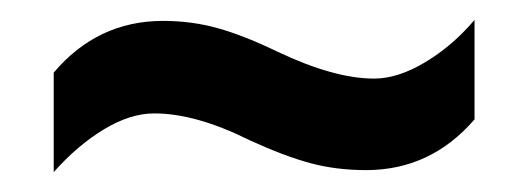

<svg xmlns="http://www.w3.org/2000/svg" viewBox="-20 -449 531 193"><path d="M231 -308Q177 -335 135 -335Q111 -335 84.5 -319Q58 -303 34 -276V-376Q78 -428 144 -428Q173 -428 199.5 -420.5Q226 -413 259 -397Q316 -370 356 -370Q380 -370 407.5 -386.5Q435 -403 457 -429V-329Q413 -278 348 -278Q318 -278 292 -285Q266 -292 231 -308Z"/></svg>

Font: Noto Sans Ethiopic Condensed SemiBold
Style: Regular
Weight: 600
Width: 3
Designer: Monotype Design Team
Foundry: Monotype Imaging Inc.
Version: Version 2.102; ttfautohint (v1.8.4.7-5d5b)